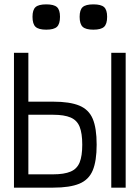

<svg xmlns="http://www.w3.org/2000/svg" viewBox="-20 -860 640 880"><path d="M44 0V-618H110V-16L69 -61H224Q274 -61 303.5 -73.5Q333 -86 345 -115.5Q357 -145 357 -197Q357 -249 345 -279Q333 -309 303.5 -321.5Q274 -334 224 -334H72V-394H224Q300 -394 343.5 -376Q387 -358 405 -315.5Q423 -273 423 -197Q423 -122 405 -79Q387 -36 343.5 -18Q300 0 224 0ZM490 0V-618H556V0ZM408 -724Q373 -724 359 -737Q345 -750 345 -783Q345 -815 359 -827.5Q373 -840 408 -840Q443 -840 457 -827.5Q471 -815 471 -783Q471 -750 457 -737Q443 -724 408 -724ZM192 -724Q157 -724 143 -737Q129 -750 129 -783Q129 -815 143 -827.5Q157 -840 192 -840Q227 -840 241 -827.5Q255 -815 255 -783Q255 -750 241 -737Q227 -724 192 -724Z"/></svg>

Font: Victor Mono Light
Style: Regular
Weight: 300
Monospace: yes
Designer: Rune Bjørnerås
Version: Version 1.561;gftools[0.9.30]